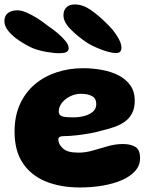

<svg xmlns="http://www.w3.org/2000/svg" viewBox="-47 -794 674 856"><path d="M309.9 41.8Q222.8 41.8 156.9 14.9Q91 -12 54.4 -67.2Q17.9 -122.4 17.9 -206.8Q17.9 -276.4 41.8 -329.1Q65.8 -381.9 107.9 -417.7Q150.1 -453.5 205.5 -471.7Q260.9 -489.9 323.6 -489.9Q366.2 -489.9 407.2 -482.4Q448.1 -475 481.3 -458.1Q514.5 -441.2 534.1 -413.4Q553.8 -385.6 553.8 -345.2Q553.8 -312.4 542.2 -289.8Q530.8 -267.2 510.6 -252.5Q490.4 -237.8 464.2 -228.4Q438 -219.1 408.6 -212.4Q387.4 -205.6 355.9 -199.9Q324.4 -194.1 293.1 -190.7Q261.8 -187.2 240.6 -187.2Q225.4 -187.2 219.2 -183.7Q213.1 -180.1 213.1 -170.8Q213.1 -162.9 217.2 -153.7Q221.4 -144.5 229.2 -136.8Q242.1 -122.9 260.1 -118.2Q278 -113.5 303.4 -113.5Q334.8 -113.5 367.6 -123.1Q400.5 -132.8 433.9 -142.3Q467.4 -151.9 501.1 -151.9Q535.9 -151.9 556.7 -139.1Q577.5 -126.2 577.5 -88.5Q577.5 -56.2 555.6 -31.8Q533.8 -7.2 496.2 9.1Q458.6 25.4 410.4 33.6Q362.2 41.8 309.9 41.8ZM281.8 -270.8Q304.9 -270.8 328 -276.7Q351.1 -282.6 366.7 -295.7Q382.2 -308.8 382.2 -329.8Q382.2 -355.6 362.8 -365.8Q343.4 -375.9 314 -375.9Q295.8 -375.9 278.1 -369.6Q260.4 -363.4 246.2 -352.4Q232 -341.4 223.5 -327.2Q215 -313 215 -297Q215 -285.4 222.3 -279.8Q229.6 -274.1 244.6 -272.4Q259.5 -270.8 281.8 -270.8ZM216.1 -556.8Q192.6 -556.8 158.6 -562.8Q124.5 -568.9 96.9 -580.1Q64.9 -595.1 36.4 -614.5Q8 -633.9 -9.7 -655.6Q-27.4 -677.4 -27.4 -700Q-27.4 -724 -11.6 -736Q4.1 -748 30.5 -748Q48.8 -748 72.5 -737.6Q96.2 -727.2 121.4 -711.2Q146.5 -695.1 168.1 -677.5Q188.8 -664.1 209.6 -646.5Q230.5 -628.9 244.9 -611.2Q259.2 -593.5 259.2 -579.1Q259.2 -568.1 249.9 -562.4Q240.5 -556.8 216.1 -556.8ZM469.5 -557.6Q453.5 -557.6 431.1 -564.1Q408.8 -570.5 385.6 -580.6Q362.4 -590.6 344.1 -601.5Q298.2 -632.1 267.1 -664.2Q235.9 -696.2 235.9 -725.4Q235.9 -748.1 249.2 -761.2Q262.5 -774.2 286.8 -774.2Q322.2 -774.2 358.8 -748.8Q395.2 -723.2 432.5 -685.4Q457 -662 475.8 -632.2Q494.5 -602.5 494.5 -581.2Q494.5 -570.2 489.1 -563.9Q483.8 -557.6 469.5 -557.6Z"/></svg>

Font: Gluten Thin
Style: Regular
Weight: 100
Designer: Tyler Finck
Foundry: Etcetera Type Company
Version: Version 1.300